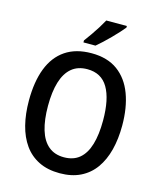

<svg xmlns="http://www.w3.org/2000/svg" viewBox="-135 -1031 948 1136"><g transform="rotate(15 339.0 -463.0)"><path d="M625 -357.9Q625 -276.4 607.7 -208.7Q590.3 -141.1 555.4 -92.3Q520.5 -43.5 466.6 -16.8Q412.6 9.8 339.8 9.8Q265.6 9.8 211.4 -17.1Q157.2 -43.9 122.3 -93Q87.4 -142.1 70.3 -209.7Q53.2 -277.3 53.2 -358.9Q53.2 -474.6 84.7 -556.4Q116.2 -638.2 180.2 -681.6Q244.1 -725.1 340.3 -725.1Q437.5 -725.1 500.5 -679Q563.5 -632.8 594.2 -550.3Q625 -467.8 625 -357.9ZM170.4 -357.9Q170.4 -272 188.7 -211.4Q207 -150.9 244.6 -119.4Q282.2 -87.9 339.4 -87.9Q397.5 -87.9 434.6 -119.1Q471.7 -150.4 489.7 -210.7Q507.8 -271 507.8 -357.9Q507.8 -488.8 467 -558.1Q426.3 -627.4 340.3 -627.4Q282.2 -627.4 244.6 -595.9Q207 -564.5 188.7 -504.4Q170.4 -444.3 170.4 -357.9ZM499 -934.6V-924.8Q487.8 -910.6 469.7 -890.9Q451.7 -871.1 430.4 -849.6Q409.2 -828.1 387.9 -808.3Q366.7 -788.6 349.6 -774.4H275.9V-786.6Q293 -809.6 310.8 -835Q328.6 -860.4 344.7 -886.2Q360.8 -912.1 373 -934.6Z"/></g></svg>

Font: Open Sans SemiCondensed SemiBold
Style: Regular
Weight: 600
Width: 4
Designer: Monotype Design Team
Foundry: Monotype Imaging Inc.
Version: Version 3.000